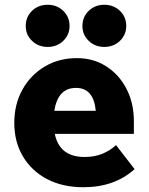

<svg xmlns="http://www.w3.org/2000/svg" viewBox="-20 -770 625 806"><path d="M467 -161 545 -60Q461 16 330 16Q243 16 178 -18Q113 -52 76.5 -113Q40 -174 40 -254Q40 -332 74 -393.5Q108 -455 167.5 -490.5Q227 -526 303 -526Q372 -526 426 -491.5Q480 -457 511 -397Q542 -337 542 -261V-208H210Q230 -111 335 -111Q378 -111 411 -125Q444 -139 467 -161ZM299 -401Q223 -401 208 -305H382Q373 -401 299 -401ZM418 -573Q379 -573 352.5 -598.5Q326 -624 326 -661Q326 -699 352.5 -724.5Q379 -750 418 -750Q457 -750 483.5 -724.5Q510 -699 510 -661Q510 -624 483.5 -598.5Q457 -573 418 -573ZM180 -573Q141 -573 114.5 -598.5Q88 -624 88 -661Q88 -699 114.5 -724.5Q141 -750 180 -750Q219 -750 245.5 -724.5Q272 -699 272 -661Q272 -624 245.5 -598.5Q219 -573 180 -573Z"/></svg>

Font: Wix Madefor Text ExtraBold
Style: Regular
Weight: 800
Designer: Dalton Maag Ltd
Foundry: Dalton Maag Ltd
Version: Version 3.100